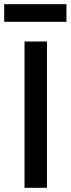

<svg xmlns="http://www.w3.org/2000/svg" viewBox="-39 -892 337 916"><path d="M185 4H78V-694H185ZM278 -788H-19V-872H278Z"/></svg>

Font: Repo Medium
Style: Regular
Weight: 500
Designer: Stefan Peev
Foundry: Context Ltd
Version: Version 1.502